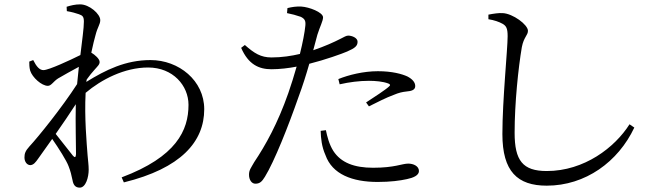

<svg xmlns="http://www.w3.org/2000/svg" viewBox="-20 -811 3040 879"><path d="M246 -452C272 -467 307 -487 341 -505L333 -426C264 -319 155 -184 115 -141C96 -120 92 -108 92 -90C92 -70 104 -55 119 -55C134 -56 143 -68 155 -85L219 -175C249 -132 285 -75 294 -50C303 -27 307 -10 312 14C316 37 326 48 345 48C373 48 386 0 386 -34C386 -56 383 -74 381 -100C377 -154 366 -273 372 -386C444 -447 550 -502 658 -502C772 -502 843 -419 843 -331C843 -214 787 -93 537 1L547 24C808 -40 915 -162 915 -311C915 -442 799 -536 669 -536C555 -536 464 -491 375 -436L377 -447C389 -464 402 -480 413 -492C426 -507 437 -516 436 -528C436 -541 415 -560 398 -570C405 -605 413 -634 417 -649C427 -689 439 -699 439 -719C439 -747 389 -791 347 -791C324 -791 304 -786 285 -780L286 -760C309 -756 327 -751 341 -746C358 -740 364 -735 364 -712C364 -682 356 -627 348 -559C302 -536 203 -490 179 -490C161 -490 147 -506 132 -536L114 -529C114 -517 114 -503 118 -488C128 -456 171 -418 199 -418C215 -418 224 -438 246 -452ZM327 -334C325 -244 328 -154 328 -105C327 -89 322 -89 314 -98L235 -198C267 -244 300 -292 327 -334Z M1535 -425C1579 -435 1625 -441 1669 -441C1699 -441 1733 -438 1757 -429C1766 -426 1769 -421 1761 -415C1748 -402 1690 -364 1656 -342L1669 -324C1703 -341 1750 -365 1781 -376C1807 -387 1822 -390 1840 -392C1864 -394 1881 -399 1881 -417C1881 -434 1868 -449 1845 -461C1821 -472 1776 -485 1710 -485C1644 -485 1576 -468 1529 -449ZM1472 -215C1478 -186 1487 -150 1506 -120C1541 -66 1602 -43 1688 -43C1788 -43 1820 -62 1849 -62C1872 -62 1898 -51 1898 -28C1898 -8 1872 3 1843 9C1812 16 1767 22 1709 22C1593 22 1501 -13 1470 -101C1453 -139 1449 -177 1448 -212ZM1101 -605 1084 -592C1117 -516 1165 -494 1223 -494C1260 -494 1302 -499 1338 -506C1326 -464 1313 -422 1300 -385C1251 -245 1195 -145 1144 -69C1129 -42 1120 -33 1120 -11C1120 12 1132 30 1149 30C1169 30 1179 21 1193 -2C1236 -72 1300 -233 1347 -368C1365 -416 1382 -470 1396 -519C1468 -537 1546 -565 1569 -575C1606 -591 1617 -601 1617 -620C1617 -638 1591 -648 1574 -648C1566 -648 1555 -642 1540 -634C1509 -618 1467 -599 1414 -581L1433 -652C1445 -690 1459 -715 1459 -732C1458 -755 1395 -779 1359 -781C1335 -782 1317 -779 1296 -774L1294 -751C1315 -747 1337 -741 1357 -734C1375 -725 1380 -716 1378 -694C1375 -663 1366 -616 1353 -564C1315 -555 1270 -548 1223 -548C1174 -548 1144 -567 1101 -605Z M2216 -723C2242 -719 2265 -711 2281 -702C2298 -692 2304 -681 2304 -645C2304 -587 2280 -352 2280 -197C2280 -26 2349 39 2483 39C2660 39 2810 -70 2884 -227L2862 -242C2795 -136 2655 -28 2483 -28C2373 -28 2336 -76 2336 -203C2336 -339 2353 -501 2369 -595C2378 -642 2397 -649 2397 -670C2397 -698 2328 -749 2281 -751C2263 -752 2242 -749 2216 -744Z"/></svg>

Font: Harano Aji Mincho TW
Style: Regular
Weight: 400
Foundry: Masamichi Hosoda
Version: HaranoAjiMinchoTW-Regular version 20230610;ttx 4.39.4